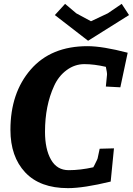

<svg xmlns="http://www.w3.org/2000/svg" viewBox="-20 -959 688 994"><path d="M332 15Q187 15 110.5 -66.5Q34 -148 34 -287Q34 -478 139 -599Q244 -720 433 -720Q511 -720 641 -686L603 -507L528 -511L534 -572Q535 -581 528 -613Q467 -627 417 -627Q367 -627 325 -596Q283 -565 260 -514Q213 -412 213 -277Q213 -187 244 -132.5Q275 -78 335.5 -78Q396 -78 463 -93Q464 -95 470 -106Q486 -137 486 -142L496 -189L570 -191L553 -19Q413 15 332 15ZM610 -939 648 -881 436 -748 264 -881 317 -939 375 -890 451 -849 538 -890Z"/></svg>

Font: Andada SC
Style: Bold Italic
Weight: 700
Italic angle: -8.29999°
Designer: Carolina Giovagnoli
Foundry: Carolina Giovagnoli
Version: Version 1.003